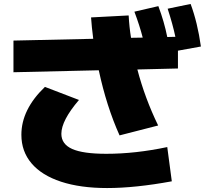

<svg xmlns="http://www.w3.org/2000/svg" viewBox="-20 -875 1040 970"><path d="M88 -194Q88 -322 207 -436L379 -370Q290 -266 290 -199Q290 -147 344.5 -122.5Q399 -98 517 -98Q664 -98 825 -132L848 41Q663 75 521 75Q386 75 288.5 43Q191 11 139.5 -49.5Q88 -110 88 -194ZM48 -670 451 -679Q443 -741 440 -787L630 -797Q633 -739 642 -684L701 -685Q686 -744 659 -816L780 -844Q810 -764 825 -688L866 -689Q853 -751 827 -831L943 -855Q978 -761 995 -640L879 -619V-529L674 -524Q712 -379 779 -241L584 -191Q518 -338 479 -520L48 -510Z"/></svg>

Font: Enso Black
Style: Regular
Weight: 900
Designer: Coji Morishita
Foundry: UNDERFOREST DESIGN
Version: Version 1.000